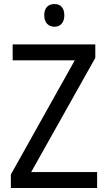

<svg xmlns="http://www.w3.org/2000/svg" viewBox="-20 -1001 535 955"><path d="M251 -981C221 -981 200 -963 200 -925C200 -887 222 -868 251 -868C279 -868 300 -887 300 -925C300 -963 280 -981 251 -981ZM463 -66V-145H135L454 -713V-780H43V-701H352L34 -133V-66Z"/></svg>

Font: Noto Sans Malayalam UI SemiCondensed
Style: Regular
Weight: 400
Width: 4
Designer: Jelle Bosma - Monotype Design Team
Foundry: Monotype Imaging Inc.
Version: Version 2.104